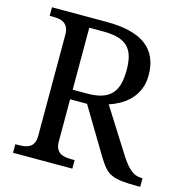

<svg xmlns="http://www.w3.org/2000/svg" viewBox="-106 -812 873 910"><g transform="rotate(15 331.0 -357.0)"><path d="M554.2 -122.1Q579.6 -82 603.5 -62Q627.4 -42 659.2 -42H662.1V0H647.9Q601.1 0 571 -3.4Q541 -6.8 520 -16.6Q499 -26.4 484.1 -43.9Q469.2 -61.5 452.1 -89.8L316.9 -314.9H233.9V-108.9Q233.9 -86.9 240.5 -73.5Q247.1 -60.1 258.3 -53.2Q269.5 -46.4 284.4 -44.2Q299.3 -42 315.9 -42H329.1V0H38.1V-42H50.8Q67.4 -42 82.3 -44.2Q97.2 -46.4 108.4 -53.2Q119.6 -60.1 126.2 -73.5Q132.8 -86.9 132.8 -108.9V-604Q132.8 -626 126.2 -639.4Q119.6 -652.8 108.4 -660.2Q97.2 -667.5 82.3 -669.7Q67.4 -671.9 50.8 -671.9H38.1V-713.9H307.1Q437 -713.9 500.5 -665.8Q564 -617.7 564 -521Q564 -481 551 -450.9Q538.1 -420.9 517.1 -398.9Q496.1 -377 469.7 -362.3Q443.4 -347.7 417 -338.9ZM233.9 -361.8H304.2Q348.1 -361.8 377.4 -371.6Q406.7 -381.3 424.3 -400.9Q441.9 -420.4 449.5 -449.7Q457 -479 457 -518.1Q457 -558.1 448.7 -586.2Q440.4 -614.3 421.9 -632.1Q403.3 -649.9 373.8 -658Q344.2 -666 301.8 -666H233.9Z"/></g></svg>

Font: Droid Serif
Style: Regular
Weight: 400
Designer: Monotype Design team
Foundry: Monotype Imaging Inc.
Version: Version 1.03